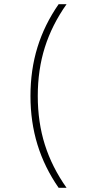

<svg xmlns="http://www.w3.org/2000/svg" viewBox="-20 -790 425 920"><path d="M261 110Q193 12 159.5 -97Q126 -206 126 -330Q126 -455 159.5 -563.5Q193 -672 261 -770H299Q229 -671 195 -563.5Q161 -456 161 -330Q161 -204 195 -96.5Q229 11 299 110Z"/></svg>

Font: M PLUS 1 ExtraLight
Style: Regular
Weight: 250
Version: Version 1.001